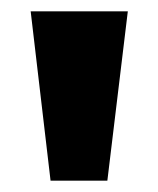

<svg xmlns="http://www.w3.org/2000/svg" viewBox="-20 -725 279 338"><path d="M69 -407 34 -705H205L169 -407Z"/></svg>

Font: Nunito Sans 12pt ExtraLight
Style: Weight 830 Width 84 Optical size 12.0 YTLC 445
Weight: 830
Width: 4
Designer: Vernon Adams
Foundry: Vernon Adams
Version: Version 3.101;gftools[0.9.27]